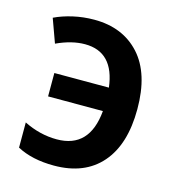

<svg xmlns="http://www.w3.org/2000/svg" viewBox="-89 -629 649 714"><g transform="rotate(15 235.0 -271.5)"><path d="M182 10Q98 10 40 -21V-118Q102 -87 167 -87Q293 -87 306 -233H95V-323H305Q289 -456 178 -456Q127 -456 69 -429L36 -520Q67 -535 106.5 -544Q146 -553 188 -553Q298 -553 363 -481.5Q428 -410 428 -273Q428 -137 364 -63.5Q300 10 182 10Z"/></g></svg>

Font: Noto Sans SemiCondensed SemiBold
Style: Regular
Weight: 600
Width: 4
Designer: Monotype Design Team
Foundry: Monotype Imaging Inc.
Version: Version 2.013; ttfautohint (v1.8.4.7-5d5b)